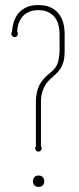

<svg xmlns="http://www.w3.org/2000/svg" viewBox="-20 -730 311 760"><path d="M142.1 -150.9Q145 -147.9 145 -143.1Q145 -137.7 141.1 -133.8Q137.2 -129.9 131.8 -129.9Q126.5 -129.9 122.8 -133.8Q119.1 -137.7 119.1 -143.1Q119.1 -147.9 122.1 -150.9V-329.1Q122.1 -354 130.4 -379.9Q138.7 -405.8 165 -430.2L186 -448.2Q203.1 -462.9 209 -482.4Q214.8 -502 215.8 -526.9V-596.2Q215.8 -613.3 211.7 -630.1Q207.5 -647 197.8 -660.2Q188 -673.3 171.9 -681.6Q155.8 -689.9 131.8 -689.9Q109.4 -689.9 93.8 -682.6Q78.1 -675.3 68.1 -663.1Q58.1 -650.9 53.2 -635.5Q48.3 -620.1 47.9 -604Q50.8 -601.1 50.8 -596.2Q50.8 -590.8 47.1 -586.9Q43.5 -583 38.1 -583Q32.7 -583 28.8 -586.9Q24.9 -590.8 24.9 -596.2Q24.9 -598.6 25.6 -601.1Q26.4 -603.5 27.8 -605Q28.8 -625.5 34.9 -644.3Q41 -663.1 53.2 -677.7Q65.4 -692.4 84.7 -701.2Q104 -710 131.8 -710Q161.6 -710 181.4 -700.2Q201.2 -690.4 213.4 -674.3Q225.6 -658.2 230.7 -637.7Q235.8 -617.2 235.8 -596.2V-526.9Q235.8 -515.1 234.6 -503.7Q233.4 -492.2 229.7 -480.7Q226.1 -469.2 219 -458Q211.9 -446.8 200.2 -436L180.2 -418Q161.1 -400.9 151.6 -377.7Q142.1 -354.5 142.1 -329.1ZM149.4 3.4Q143.6 9.8 132.3 9.8Q121.6 9.8 116 3.4Q110.4 -2.9 110.4 -12.2Q110.4 -22 116 -28.6Q121.6 -35.2 132.3 -35.2Q143.6 -35.2 149.4 -28.6Q155.3 -22 155.3 -12.2Q155.3 -2.9 149.4 3.4Z"/></svg>

Font: Wire One
Style: Regular
Weight: 400
Designer: Alexei Vanyashin, Gayaneh Bagdasaryan
Foundry: Cyreal Type Foundry
Version: Version 1.000